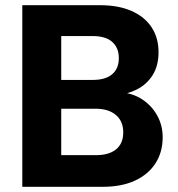

<svg xmlns="http://www.w3.org/2000/svg" viewBox="-20 -720 686 740"><path d="M66 0V-700H365Q437 -700 487.5 -677.5Q538 -655 564.5 -614.5Q591 -574 591 -519Q591 -466 568 -430Q545 -394 507 -375Q469 -356 424 -352L441 -364Q489 -362 526.5 -338Q564 -314 585.5 -275.5Q607 -237 607 -191Q607 -134 579.5 -91Q552 -48 500.5 -24Q449 0 375 0ZM216 -122H350Q400 -122 427.5 -144.5Q455 -167 455 -210Q455 -253 426.5 -277Q398 -301 348 -301H216ZM216 -412H338Q387 -412 412.5 -434Q438 -456 438 -496Q438 -536 412.5 -558.5Q387 -581 338 -581H216Z"/></svg>

Font: DM Sans 20pt Black
Style: Regular
Weight: 900
Version: Version 4.004;gftools[0.9.30]